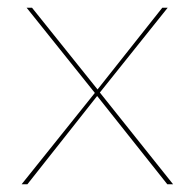

<svg xmlns="http://www.w3.org/2000/svg" viewBox="-20 -478 504 498"><path d="M226 -237 49 -458H63L233 -246L401 -458H415L239 -238L429 0H414L232 -229L51 0H36Z"/></svg>

Font: Ysabeau SC Hairline
Style: Regular
Weight: 100
Designer: Christian Thalmann (Catharsis Fonts)
Version: Version 0.003